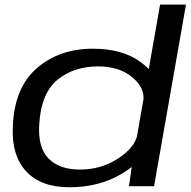

<svg xmlns="http://www.w3.org/2000/svg" viewBox="-20 -805 824 830"><path d="M537.5 0H646L784 -785H672L553.5 -110ZM280 4.5Q408.5 4.5 505 -53.2Q601.5 -111 611 -161.5L574.5 -225.5Q564 -167.5 490.5 -119.8Q417 -72 326 -72Q235.5 -72 188.8 -120.8Q142 -169.5 150 -273Q159 -404 229.5 -461Q300 -518 404.5 -518Q496 -518 552.5 -470.5Q609 -423 599 -365.5L656.5 -428.5Q666 -479 587.8 -536.8Q509.5 -594.5 381.5 -594.5Q237 -594.5 139.5 -510.5Q42 -426.5 35.5 -258.5Q29 -134.5 92.5 -65Q156 4.5 280 4.5Z"/></svg>

Font: Anybody Expanded
Style: Italic
Weight: 400
Width: 7
Italic angle: -10°
Version: Version 1.113;gftools[0.9.25]